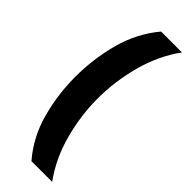

<svg xmlns="http://www.w3.org/2000/svg" viewBox="-291 -751 930 930"><g transform="rotate(45 173.5 -286.0)"><path d="M37 -282Q37 -404 68.5 -521.5Q100 -639 176 -730H319Q251 -636 219.5 -518.5Q188 -401 188 -283Q188 -167 219.5 -50.5Q251 66 318 158H176Q100 70 68.5 -45.5Q37 -161 37 -282Z"/></g></svg>

Font: Noto Sans Lao Looped UI ExtraBold
Style: Regular
Weight: 800
Designer: Mark Frömberg, Ben Mitchell
Foundry: The Fontpad Ltd
Version: Version 1.001